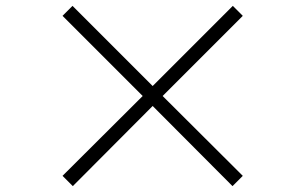

<svg xmlns="http://www.w3.org/2000/svg" viewBox="-20 -695 1040 654"><path d="M228 -61 500 -334 772 -61 807 -96 534 -368 807 -641 773 -675 500 -402 227 -675 193 -641 466 -368 193 -96Z"/></svg>

Font: Noto Serif JP
Style: Bold
Weight: 700
Designer: Ryoko NISHIZUKA 西塚涼子 (kana & ideographs); Frank Grießhammer (Latin, Greek & Cyrillic); Wenlong ZHANG 张文龙 (bopomofo); San
Foundry: Adobe
Version: Version 2.001;hotconv 1.1.0;makeotfexe 2.6.0